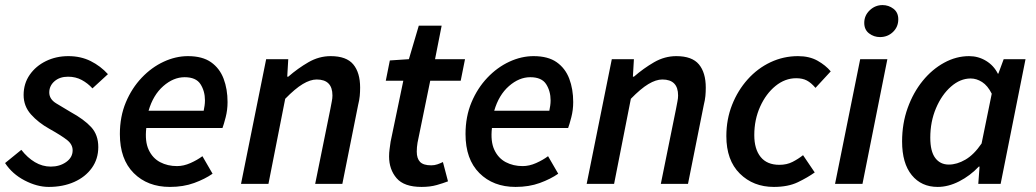

<svg xmlns="http://www.w3.org/2000/svg" viewBox="-26 -724 4081 756"><path d="M166 12Q120 12 71 -13.5Q22 -39 -6 -82L58 -134Q82 -103 111.5 -85.5Q141 -68 174 -68Q209 -68 234.5 -86Q260 -104 260 -132Q260 -155 239 -172Q218 -189 168 -217Q125 -241 96 -273.5Q67 -306 67 -350Q67 -395 91 -429.5Q115 -464 155 -483.5Q195 -503 243 -503Q292 -503 331 -483.5Q370 -464 399 -432L338 -376Q320 -396 296 -409Q272 -422 242 -422Q209 -422 188.5 -404Q168 -386 168 -360Q168 -334 194.5 -317.5Q221 -301 252 -283Q305 -254 333 -223.5Q361 -193 361 -145Q361 -98 335.5 -62.5Q310 -27 266 -7.5Q222 12 166 12Z M643 12Q555 12 500.5 -42.5Q446 -97 446 -196Q446 -265 469.5 -321Q493 -377 532 -418Q571 -459 618.5 -481Q666 -503 714 -503Q771 -503 805 -479Q839 -455 854.5 -414Q870 -373 870 -322Q870 -291 862.5 -262Q855 -233 850 -220H550Q544 -167 559.5 -134Q575 -101 604.5 -85.5Q634 -70 671 -70Q697 -70 724 -82Q751 -94 771 -109L811 -40Q781 -19 738.5 -3.5Q696 12 643 12ZM559 -288H776Q778 -298 779.5 -308Q781 -318 781 -329Q781 -365 763.5 -392.5Q746 -420 701 -420Q657 -420 617 -385Q577 -350 559 -288Z M923 0 1022 -491H1109L1105 -422H1109Q1147 -455 1188.5 -479Q1230 -503 1276 -503Q1338 -503 1365 -470.5Q1392 -438 1392 -379Q1392 -362 1390.5 -346Q1389 -330 1384 -310L1322 0H1215L1275 -296Q1278 -313 1280.5 -325Q1283 -337 1283 -348Q1283 -411 1221 -411Q1196 -411 1166 -393Q1136 -375 1097 -335L1031 0Z M1634 12Q1565 12 1535.5 -22.5Q1506 -57 1506 -108Q1506 -123 1508 -137Q1510 -151 1512 -166L1562 -406H1493L1509 -486L1584 -491L1623 -623H1713L1687 -491H1805L1788 -406H1668L1618 -162Q1615 -144 1615 -127Q1615 -100 1628 -86.5Q1641 -73 1672 -73Q1685 -73 1696.5 -77Q1708 -81 1718 -86L1738 -10Q1720 -3 1694 4.5Q1668 12 1634 12Z M2004 12Q1916 12 1861.5 -42.5Q1807 -97 1807 -196Q1807 -265 1830.5 -321Q1854 -377 1893 -418Q1932 -459 1979.5 -481Q2027 -503 2075 -503Q2132 -503 2166 -479Q2200 -455 2215.5 -414Q2231 -373 2231 -322Q2231 -291 2223.5 -262Q2216 -233 2211 -220H1911Q1905 -167 1920.5 -134Q1936 -101 1965.5 -85.5Q1995 -70 2032 -70Q2058 -70 2085 -82Q2112 -94 2132 -109L2172 -40Q2142 -19 2099.5 -3.5Q2057 12 2004 12ZM1920 -288H2137Q2139 -298 2140.5 -308Q2142 -318 2142 -329Q2142 -365 2124.5 -392.5Q2107 -420 2062 -420Q2018 -420 1978 -385Q1938 -350 1920 -288Z M2284 0 2383 -491H2470L2466 -422H2470Q2508 -455 2549.5 -479Q2591 -503 2637 -503Q2699 -503 2726 -470.5Q2753 -438 2753 -379Q2753 -362 2751.5 -346Q2750 -330 2745 -310L2683 0H2576L2636 -296Q2639 -313 2641.5 -325Q2644 -337 2644 -348Q2644 -411 2582 -411Q2557 -411 2527 -393Q2497 -375 2458 -335L2392 0Z M3021 12Q2940 12 2887 -40.5Q2834 -93 2834 -188Q2834 -254 2856.5 -311Q2879 -368 2918 -411.5Q2957 -455 3008 -479Q3059 -503 3116 -503Q3161 -503 3193 -485Q3225 -467 3245 -443L3185 -378Q3168 -398 3151 -407Q3134 -416 3109 -416Q3065 -416 3027.5 -385.5Q2990 -355 2967 -304Q2944 -253 2944 -192Q2944 -137 2969 -106Q2994 -75 3043 -75Q3072 -75 3094.5 -86.5Q3117 -98 3136 -113L3182 -45Q3154 -25 3115.5 -6.5Q3077 12 3021 12Z M3262 0 3361 -491H3468L3370 0ZM3439 -578Q3415 -578 3396 -592.5Q3377 -607 3377 -634Q3377 -663 3398.5 -683.5Q3420 -704 3449 -704Q3473 -704 3492 -689.5Q3511 -675 3511 -648Q3511 -618 3490 -598Q3469 -578 3439 -578Z M3666 12Q3602 12 3564 -34.5Q3526 -81 3526 -167Q3526 -238 3548 -299Q3570 -360 3607 -405.5Q3644 -451 3691.5 -477Q3739 -503 3790 -503Q3826 -503 3856.5 -484.5Q3887 -466 3903 -434H3905L3926 -491H4012L3914 0H3826L3831 -68H3828Q3794 -32 3751 -10Q3708 12 3666 12ZM3710 -76Q3742 -76 3775.5 -95.5Q3809 -115 3839 -159L3879 -355Q3863 -387 3841 -401Q3819 -415 3796 -415Q3755 -415 3718.5 -383Q3682 -351 3659.5 -298Q3637 -245 3637 -182Q3637 -128 3656.5 -102Q3676 -76 3710 -76Z"/></svg>

Font: Source Sans Pro SemiBold
Style: Italic
Weight: 600
Italic angle: -11°
Designer: Paul D. Hunt
Foundry: Adobe Systems Incorporated
Version: Version 1.095;hotconv 1.0.109;makeotfexe 2.5.65596